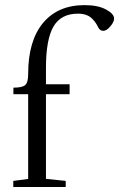

<svg xmlns="http://www.w3.org/2000/svg" viewBox="-20 -749 477 769"><path d="M33.2 0V-24.4L92.8 -32.2V-371.6H33.7V-397.9Q69.3 -397.9 81.1 -408.4Q92.8 -418.9 92.8 -452.6Q92.8 -585.4 152.3 -657Q211.9 -728.5 318.8 -728.5Q371.6 -728.5 404.3 -711.2Q437 -693.8 437 -674.3Q437 -661.1 421.9 -643.3Q406.7 -625.5 394 -625.5Q380.4 -625.5 373.5 -639.2Q368.2 -649.9 363.3 -657.2Q358.4 -664.6 348.9 -674.3Q339.4 -684.1 325 -689.2Q310.5 -694.3 292.5 -694.3Q224.1 -694.3 194.1 -642.6Q164.1 -590.8 164.1 -477.5V-411.6H258.8V-371.6H164.1V-32.7L243.2 -24.4V0Z"/></svg>

Font: Elstob 18pt
Style: Regular
Weight: 400
Designer: Peter S. Baker
Version: Version 1.015